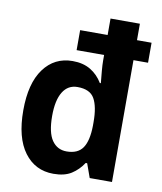

<svg xmlns="http://www.w3.org/2000/svg" viewBox="-85 -829 767 908"><g transform="rotate(10 298.0 -375.0)"><path d="M233 10Q145 10 93 -60Q41 -130 41 -261Q41 -391 92.5 -461Q144 -531 231 -531Q282 -531 317.5 -509.5Q353 -488 375 -451H380Q377 -479 374.5 -509Q372 -539 372 -558V-585H240V-681H372V-760H513V-681H583V-585H513V0H406L382 -67H375Q352 -32 319 -11Q286 10 233 10ZM276 -105Q330 -105 353.5 -139.5Q377 -174 378 -246V-264Q378 -338 356.5 -376Q335 -414 275 -414Q229 -414 204.5 -374Q180 -334 180 -259Q180 -179 205.5 -142Q231 -105 276 -105Z"/></g></svg>

Font: Noto Sans Tamil SemiCondensed
Style: Bold
Weight: 700
Width: 4
Designer: Jelle Bosma - Monotype Design Team
Foundry: Monotype Imaging Inc.
Version: Version 2.004; ttfautohint (v1.8.4.7-5d5b)